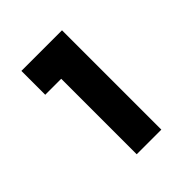

<svg xmlns="http://www.w3.org/2000/svg" viewBox="-122 -730 518 518"><g transform="rotate(-45 136.5 -471.5)"><path d="M42 -661H197V-282H103V-570H42Z"/></g></svg>

Font: Reem Kufi
Style: Regular
Weight: 400
Designer: Khaled Hosny
Version: Version 1.6